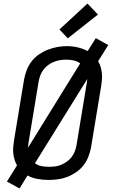

<svg xmlns="http://www.w3.org/2000/svg" viewBox="-20 -1006 640 1082"><path d="M90 56 19 17 76 -74Q67 -89 62 -106Q57 -123 55 -141Q53 -159 54.5 -177.5Q56 -196 59 -215L116 -560Q121 -586 131 -612Q141 -638 158.5 -660.5Q176 -683 200 -699.5Q224 -716 250 -726Q276 -736 303 -741Q330 -746 357 -746Q388 -746 418 -739Q448 -732 474 -718L520 -791L590 -752L533 -661Q542 -646 547 -629Q552 -612 554 -594Q556 -576 554.5 -557.5Q553 -539 550 -520L493 -175Q488 -149 478 -123Q468 -97 450.5 -74.5Q433 -52 409 -35.5Q385 -19 359 -9Q333 1 306 4.5Q279 8 253 8Q222 8 191.5 2.5Q161 -3 135 -17ZM138 -174 432 -649Q415 -661 394.5 -665.5Q374 -670 353 -670Q335 -670 318 -667Q301 -664 284 -657.5Q267 -651 251.5 -639.5Q236 -628 225 -613.5Q214 -599 207.5 -582Q201 -565 198 -548L141 -203Q140 -196 139 -188.5Q138 -181 138 -174ZM254 -66Q272 -66 289.5 -68Q307 -70 324 -77Q341 -84 356.5 -95Q372 -106 383.5 -121Q395 -136 401.5 -153Q408 -170 411 -187L468 -532Q469 -539 470 -546.5Q471 -554 472 -561L177 -86Q193 -74 213 -70Q233 -66 254 -66ZM362 -790 315 -840 473 -986 532 -924Z"/></svg>

Font: Zed Sans Extended
Style: Italic
Weight: 400
Width: 7
Italic angle: -9°
Designer: Belleve Invis
Foundry: Belleve Invis
Version: Version 1.0.0; ttfautohint (v1.8.4)